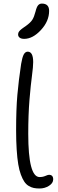

<svg xmlns="http://www.w3.org/2000/svg" viewBox="-20 -1092 325 1082"><path d="M116.2 -873Q100.1 -873 91.1 -879.6Q82 -886.2 82 -897.9Q82 -901.4 83 -904.8Q84 -908.2 85 -910.6Q85.9 -913.1 88.9 -916.3Q91.8 -919.4 93.5 -921.4Q95.2 -923.3 99.9 -927Q104.5 -930.7 107.2 -932.6Q109.9 -934.6 116.2 -939Q122.6 -943.4 126 -945.8Q151.9 -964.4 162.1 -980.5Q172.4 -996.6 180.2 -1026.9Q186.5 -1052.7 194.8 -1062.3Q203.1 -1071.8 215.8 -1071.8Q256.8 -1071.8 256.8 -1030.8Q256.8 -972.7 210.7 -922.9Q164.6 -873 116.2 -873ZM203.1 -29.8Q184.6 -29.8 170.4 -32.7Q156.2 -35.6 141.8 -44.2Q127.4 -52.7 117.2 -67.9Q106.9 -83 97.7 -107.7Q88.4 -132.3 82.8 -166.5Q77.1 -200.7 74 -248.8Q70.8 -296.9 70.8 -357.9Q70.8 -476.6 77.9 -557.4Q85 -638.2 99.1 -731.9Q105.5 -770 114 -785.4Q122.6 -800.8 136.2 -800.8Q167 -800.8 167 -742.2Q167 -716.3 160.2 -665.5Q153.3 -614.7 146.2 -530.3Q139.2 -445.8 139.2 -337.9Q139.2 -94.2 203.1 -94.2Q221.2 -94.2 235.6 -100.6Q250 -106.9 255.9 -106.9Q279.8 -106.9 279.8 -81.1Q279.8 -60.1 256.1 -44.9Q232.4 -29.8 203.1 -29.8Z"/></svg>

Font: Shantell Sans Bouncy
Style: Regular
Weight: 300
Designer: Stephen Nixon, Anya Danilova, Shantell Martin
Foundry: Arrow Type
Version: Version 1.006;[9816181b4]